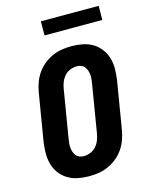

<svg xmlns="http://www.w3.org/2000/svg" viewBox="-135 -1013 871 1107"><g transform="rotate(-15 300.0 -459.5)"><path d="M257 8Q223 8 191 1.5Q159 -5 132 -21Q105 -37 85.5 -62.5Q66 -88 57.5 -119Q49 -150 49 -183.5Q49 -217 54 -251L101 -534Q106 -563 116 -591Q126 -619 143.5 -644.5Q161 -670 185 -689.5Q209 -709 237 -721.5Q265 -734 294 -738.5Q323 -743 352 -743Q386 -743 418.5 -736.5Q451 -730 477.5 -714Q504 -698 523.5 -672.5Q543 -647 552 -616Q561 -585 560.5 -551.5Q560 -518 555 -484L508 -201Q503 -172 493 -144Q483 -116 465.5 -90.5Q448 -65 424 -45.5Q400 -26 372 -13.5Q344 -1 315 3.5Q286 8 257 8ZM257 -112Q277 -112 297.5 -120Q318 -128 332 -144.5Q346 -161 353.5 -180.5Q361 -200 364 -220L411 -504Q413 -517 414.5 -530.5Q416 -544 414.5 -557Q413 -570 409 -582Q405 -594 397 -604Q389 -614 377 -618.5Q365 -623 352 -623Q332 -623 311.5 -615Q291 -607 277 -590.5Q263 -574 255.5 -554.5Q248 -535 245 -515L198 -231Q196 -218 194.5 -204.5Q193 -191 194.5 -178Q196 -165 200 -153Q204 -141 212 -131Q220 -121 232 -116.5Q244 -112 257 -112ZM218 -843 219 -927H564L563 -843Z"/></g></svg>

Font: Iosevka Aile Heavy Oblique
Style: Regular
Weight: 900
Italic angle: -9°
Designer: Belleve Invis
Foundry: Belleve Invis
Version: Version 31.1.0; ttfautohint (v1.8.4)